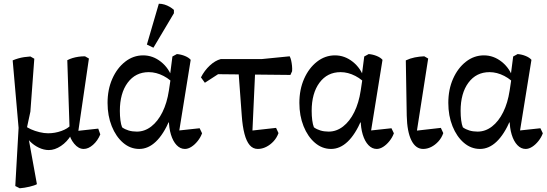

<svg xmlns="http://www.w3.org/2000/svg" viewBox="-20 -785 2934 1030"><path d="M86 225 62 213 84 -174 87 -16 48 -461Q62 -467 77.5 -471.5Q93 -476 109.5 -478.5Q126 -481 143 -482L164 -470L143 -186L124 -98L133 -45L178 203Q166 210 138.5 216.5Q111 223 86 225ZM242 20Q215 20 188 7Q161 -6 140.5 -27Q120 -48 111 -73L114 -111Q125 -101 146 -91.5Q167 -82 192 -76Q217 -70 238 -70Q275 -70 309.5 -82.5Q344 -95 360 -114L362 -61Q340 -24 307 -2Q274 20 242 20ZM429 14Q401 14 378 -14Q355 -42 350 -75L353 -100L341 -462Q354 -469 369 -473.5Q384 -478 400.5 -480.5Q417 -483 436 -483L457 -471L396 -53L370 -80L507 -95L518 -64Q504 -30 479 -8Q454 14 429 14Z M727 14Q679 14 640.5 -19Q602 -52 579.5 -108Q557 -164 557 -233Q557 -305 582.5 -362.5Q608 -420 651.5 -454Q695 -488 748 -488Q800 -488 843.5 -453.5Q887 -419 905 -363L924 -322Q897 -357 857.5 -377.5Q818 -398 778 -398Q707 -398 665 -341.5Q623 -285 623 -190Q623 -163 626 -140Q629 -117 635 -102Q650 -91 670 -85Q690 -79 714 -79Q756 -79 791.5 -106.5Q827 -134 851.5 -183.5Q876 -233 886 -299L895 -359L891 -374L905 -482L929 -495Q952 -493 972.5 -484.5Q993 -476 1003 -464L937 -55L912 -82L1051 -97L1064 -70Q1056 -48 1040.5 -28.5Q1025 -9 1007 2.5Q989 14 972 14Q947 14 927.5 -6.5Q908 -27 897 -63Q886 -99 886 -144L916 -128H852L890 -141Q857 -64 816 -25Q775 14 727 14ZM803 -529 768 -546 832 -765Q848 -765 862.5 -760.5Q877 -756 890 -748.5Q903 -741 913 -732V-714Z M1363 14Q1337 14 1319.5 -6.5Q1302 -27 1291.5 -67Q1281 -107 1277 -164L1258 -422L1350 -427L1333 -57L1300 -81L1461 -99L1474 -71Q1465 -46 1447.5 -27Q1430 -8 1408 3Q1386 14 1363 14ZM1079 -341 1058 -370Q1077 -407 1105.5 -433.5Q1134 -460 1164 -468H1383L1534 -483Q1539 -474 1542 -460.5Q1545 -447 1546.5 -432Q1548 -417 1547 -403L1538 -383L1150 -387Z M1756 14Q1708 14 1669.5 -19Q1631 -52 1608.5 -108Q1586 -164 1586 -233Q1586 -305 1611.5 -362.5Q1637 -420 1680.5 -454Q1724 -488 1777 -488Q1829 -488 1872.5 -453.5Q1916 -419 1934 -363L1953 -322Q1926 -357 1886.5 -377.5Q1847 -398 1807 -398Q1736 -398 1694 -341.5Q1652 -285 1652 -190Q1652 -163 1655 -140Q1658 -117 1664 -102Q1679 -91 1699 -85Q1719 -79 1743 -79Q1785 -79 1820.5 -106.5Q1856 -134 1880.5 -183.5Q1905 -233 1915 -299L1924 -359L1920 -374L1934 -482L1958 -495Q1981 -493 2001.5 -484.5Q2022 -476 2032 -464L1966 -55L1941 -82L2080 -97L2093 -70Q2085 -48 2069.5 -28.5Q2054 -9 2036 2.5Q2018 14 2001 14Q1976 14 1956.5 -6.5Q1937 -27 1926 -63Q1915 -99 1915 -144L1945 -128H1881L1919 -141Q1886 -64 1845 -25Q1804 14 1756 14Z M2250 14Q2210 14 2187 -32Q2164 -78 2162 -164L2157 -461Q2180 -472 2205 -477Q2230 -482 2256 -483L2277 -471L2212 -54L2187 -81L2345 -99L2358 -71Q2349 -45 2331.5 -26Q2314 -7 2293 3.5Q2272 14 2250 14Z M2555 14Q2507 14 2468.5 -19Q2430 -52 2407.5 -108Q2385 -164 2385 -233Q2385 -305 2410.5 -362.5Q2436 -420 2479.5 -454Q2523 -488 2576 -488Q2628 -488 2671.5 -453.5Q2715 -419 2733 -363L2752 -322Q2725 -357 2685.5 -377.5Q2646 -398 2606 -398Q2535 -398 2493 -341.5Q2451 -285 2451 -190Q2451 -163 2454 -140Q2457 -117 2463 -102Q2478 -91 2498 -85Q2518 -79 2542 -79Q2584 -79 2619.5 -106.5Q2655 -134 2679.5 -183.5Q2704 -233 2714 -299L2723 -359L2719 -374L2733 -482L2757 -495Q2780 -493 2800.5 -484.5Q2821 -476 2831 -464L2765 -55L2740 -82L2879 -97L2892 -70Q2884 -48 2868.5 -28.5Q2853 -9 2835 2.5Q2817 14 2800 14Q2775 14 2755.5 -6.5Q2736 -27 2725 -63Q2714 -99 2714 -144L2744 -128H2680L2718 -141Q2685 -64 2644 -25Q2603 14 2555 14Z"/></svg>

Font: Eczar
Style: Regular
Weight: 400
Designer: Vaibhav Singh
Foundry: Rosetta Type Foundry
Version: Version 2.000